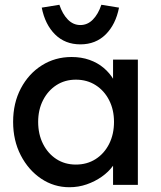

<svg xmlns="http://www.w3.org/2000/svg" viewBox="-20 -775 673 805"><path d="M35 -264Q35 -343 67.5 -404.5Q100 -466 155.5 -501Q211 -536 280 -536Q321 -536 355 -524Q389 -512 414.5 -490.5Q440 -469 456.5 -441Q473 -413 477 -381L454 -389V-525H558V0H454V-125L478 -132Q472 -105 453.5 -79.5Q435 -54 406.5 -34Q378 -14 343.5 -2Q309 10 271 10Q206 10 152.5 -26Q99 -62 67 -124Q35 -186 35 -264ZM458 -264Q458 -315 437.5 -355Q417 -395 381 -418Q345 -441 298 -441Q252 -441 216.5 -418Q181 -395 160.5 -355Q140 -315 140 -264Q140 -212 160.5 -171.5Q181 -131 216.5 -108Q252 -85 298 -85Q345 -85 381 -108Q417 -131 437.5 -171.5Q458 -212 458 -264ZM155 -743 229 -755Q242 -716 264.5 -693Q287 -670 317 -670Q347 -670 369.5 -693Q392 -716 405 -755L479 -743Q465 -672 423 -630.5Q381 -589 317 -589Q253 -589 211 -630.5Q169 -672 155 -743Z"/></svg>

Font: Our Lexend
Style: Regular
Weight: 400
Designer: Bonnie Shaver-Troup, Thomas Jockin
Foundry: Lexend
Version: Version 1.007